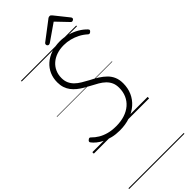

<svg xmlns="http://www.w3.org/2000/svg" viewBox="-516 -1301 1847 1847"><g transform="rotate(-45 407.0 -378.0)"><path d="M335 20Q281 20 235.5 9Q190 -2 155 -19.5Q120 -37 94.5 -58Q69 -79 54 -99Q48 -106 49 -114Q50 -122 60 -129Q70 -138 77.5 -137.5Q85 -137 93 -128Q118 -102 153.5 -80.5Q189 -59 235 -46.5Q281 -34 339 -34Q404 -34 456 -51Q508 -68 545 -100Q582 -132 601.5 -176.5Q621 -221 621 -275Q621 -317 607 -347.5Q593 -378 568.5 -401.5Q544 -425 511.5 -444Q479 -463 442 -482Q410 -499 380 -516.5Q350 -534 323.5 -555.5Q297 -577 277.5 -602.5Q258 -628 247 -660.5Q236 -693 236 -733Q236 -791 257 -839Q278 -887 318 -922.5Q358 -958 412.5 -977Q467 -996 534 -996Q585 -996 636 -982Q687 -968 731 -942.5Q775 -917 805 -885Q814 -876 813.5 -869Q813 -862 803 -853Q794 -845 786 -845Q778 -845 771 -852Q738 -882 699 -902Q660 -922 618.5 -932.5Q577 -943 534 -943Q480 -943 436 -928Q392 -913 360 -885Q328 -857 311 -818.5Q294 -780 294 -734Q294 -695 307.5 -665Q321 -635 345 -611.5Q369 -588 401.5 -568.5Q434 -549 471 -529Q514 -508 551.5 -484Q589 -460 618 -431.5Q647 -403 663 -365.5Q679 -328 679 -278Q679 -213 655 -158.5Q631 -104 585.5 -64Q540 -24 476.5 -2Q413 20 335 20ZM436 -1046Q427 -1046 421 -1053Q415 -1060 415 -1068Q415 -1074 417 -1077.5Q419 -1081 423 -1085L604 -1223Q613 -1231 620 -1234Q627 -1237 635 -1237Q642 -1237 647.5 -1233.5Q653 -1230 659 -1222L771 -1082Q774 -1079 775.5 -1074.5Q777 -1070 777 -1067Q777 -1058 768.5 -1052Q760 -1046 753 -1046Q747 -1046 742.5 -1049Q738 -1052 734 -1057L625 -1171L458 -1055Q451 -1050 446 -1048Q441 -1046 436 -1046ZM0 471H752V481H0ZM0 -20H752V0H0ZM0 -505H752V-500H0ZM0 -991H752V-981H0Z"/></g></svg>

Font: Playwrite IE Guides
Style: Regular
Weight: 400
Designer: Veronika Burian, José Scaglione
Foundry: TypeTogether
Version: Version 1.003